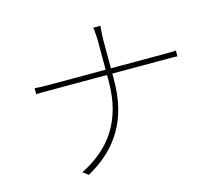

<svg xmlns="http://www.w3.org/2000/svg" viewBox="-108 -898 1216 1057"><g transform="rotate(-15 500.0 -369.0)"><path d="M512 -675Q512 -696 510 -723Q508 -750 506 -757H547Q546 -750 544 -723Q542 -696 542 -675Q542 -646 542 -604Q542 -562 542 -520.5Q542 -479 542 -451Q542 -367 525 -297Q508 -227 474 -169Q440 -111 390 -64.5Q340 -18 273 19L242 -4Q305 -35 355 -77Q405 -119 440 -173.5Q475 -228 493.5 -297Q512 -366 512 -451Q512 -478 512 -519.5Q512 -561 512 -603.5Q512 -646 512 -675ZM108 -519Q116 -518 137.5 -517Q159 -516 182 -516Q191 -516 229.5 -516Q268 -516 326 -516Q384 -516 451 -516Q518 -516 585 -516Q652 -516 709 -516Q766 -516 803.5 -516Q841 -516 849 -516Q865 -516 885.5 -516.5Q906 -517 913 -518V-485Q906 -486 885.5 -486Q865 -486 848 -486Q840 -486 802.5 -486Q765 -486 708 -486Q651 -486 584.5 -486Q518 -486 451 -486Q384 -486 326.5 -486Q269 -486 230.5 -486Q192 -486 183 -486Q159 -486 137.5 -486Q116 -486 108 -485Z"/></g></svg>

Font: Noto Sans SC Thin
Style: Regular
Weight: 100
Designer: Ryoko NISHIZUKA 西塚涼子 (kana, bopomofo & ideographs); Paul D. Hunt (Latin, Greek & Cyrillic); Sandoll Communications 산돌커뮤니
Foundry: Adobe
Version: Version 2.004-H2;hotconv 1.0.118;makeotfexe 2.5.65603